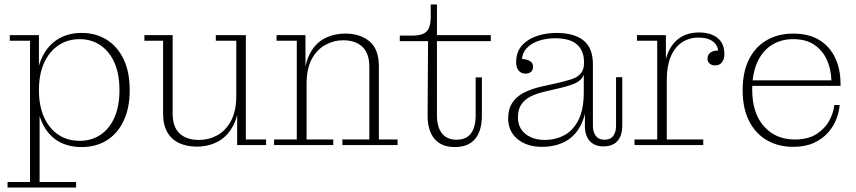

<svg xmlns="http://www.w3.org/2000/svg" viewBox="-20 -652 3849 863"><path d="M347 9Q281 9 235 -21.5Q189 -52 165.5 -109.5Q142 -167 142 -247L141 -248Q141 -328 165 -385Q189 -442 235.5 -473Q282 -504 347 -504Q411 -504 459.5 -473.5Q508 -443 535.5 -386Q563 -329 563 -247Q563 -166 535.5 -108.5Q508 -51 459.5 -21Q411 9 347 9ZM338 -19Q391 -19 431.5 -46Q472 -73 494.5 -124Q517 -175 517 -247Q517 -319 494.5 -370Q472 -421 431.5 -448.5Q391 -476 338 -476Q284 -476 243 -448.5Q202 -421 178.5 -370Q155 -319 155 -247Q155 -175 178.5 -124Q202 -73 243 -46Q284 -19 338 -19ZM14 191V166H115V-469H24V-494H155V-323L149 -248L158 -162V166H322V191Z M864 7Q820 7 786 -8.5Q752 -24 732.5 -57Q713 -90 713 -142V-469H629V-494H756V-142Q756 -81 787.5 -52Q819 -23 874 -23Q918 -23 956 -43.5Q994 -64 1018 -108Q1042 -152 1042 -220H1055Q1055 -140 1029.5 -90Q1004 -40 961 -16.5Q918 7 864 7ZM1046 0V-171H1042V-469H950V-494H1085V-25H1176V0Z M1519 0V-25H1640V-352Q1640 -413 1608.5 -442Q1577 -471 1523 -471Q1480 -471 1442 -450Q1404 -429 1381 -386Q1358 -343 1358 -274H1346Q1346 -355 1370 -405Q1394 -455 1436.5 -478Q1479 -501 1533 -501Q1599 -501 1641 -466Q1683 -431 1683 -353V-25H1767V0ZM1212 0V-25H1314V-469H1223V-494H1353V-339L1358 -340V-25H1478V0Z M2024 9Q1964 9 1932.5 -28.5Q1901 -66 1902 -138L1904 -467H1777V-492H1832Q1864 -492 1882 -500Q1900 -508 1908 -526.5Q1916 -545 1916 -576V-632H1944V-134Q1944 -81 1966.5 -52.5Q1989 -24 2032 -24Q2076 -24 2097 -52.5Q2118 -81 2118 -134V-304H2146V-133Q2146 -64 2115.5 -27.5Q2085 9 2024 9ZM1944 -467V-494H2186V-467Z M2342 -321Q2323 -321 2311.5 -334.5Q2300 -348 2300 -372Q2300 -418 2325.5 -447Q2351 -476 2392.5 -490Q2434 -504 2481 -504Q2561 -504 2603 -470Q2645 -436 2645 -364L2605 -373Q2605 -424 2573.5 -452Q2542 -480 2475 -480Q2437 -480 2402.5 -469Q2368 -458 2347 -435Q2326 -412 2325 -373L2322 -387Q2345 -387 2360.5 -378.5Q2376 -370 2376 -352Q2376 -338 2367 -329.5Q2358 -321 2342 -321ZM2692 6Q2653 6 2631 -18Q2609 -42 2609 -86V-172H2604V-316H2600L2605 -344V-373L2645 -364V-85Q2645 -59 2658 -41.5Q2671 -24 2697 -24Q2724 -24 2736.5 -41.5Q2749 -59 2749 -85V-305H2777V-86Q2777 -43 2755.5 -18.5Q2734 6 2692 6ZM2416 8Q2348 8 2306 -27Q2264 -62 2264 -120Q2264 -162 2283 -190.5Q2302 -219 2336 -236Q2370 -253 2414 -263L2491 -280Q2525 -288 2550.5 -296.5Q2576 -305 2590.5 -322Q2605 -339 2605 -370L2609 -316H2604Q2595 -293 2571 -280.5Q2547 -268 2496 -256L2432 -241Q2392 -232 2364.5 -218Q2337 -204 2322.5 -181.5Q2308 -159 2308 -125Q2308 -77 2342 -50Q2376 -23 2429 -23Q2476 -23 2516 -44Q2556 -65 2580 -112.5Q2604 -160 2604 -238L2618 -236Q2619 -149 2593.5 -95.5Q2568 -42 2522.5 -17Q2477 8 2416 8Z M2832 0V-25H2934V-469H2843V-494H2973V-328L2977 -329V-25H3141V0ZM2962 -292Q2962 -362 2980.5 -409.5Q2999 -457 3035 -481.5Q3071 -506 3122 -506Q3174 -506 3205 -481.5Q3236 -457 3236 -408Q3236 -387 3225.5 -372.5Q3215 -358 3195 -358Q3179 -358 3169.5 -366.5Q3160 -375 3160 -388Q3160 -407 3174.5 -416.5Q3189 -426 3214 -425L3209 -409Q3210 -445 3186.5 -464Q3163 -483 3120 -483Q3077 -483 3044.5 -461Q3012 -439 2994.5 -396.5Q2977 -354 2977 -292Z M3545 8Q3478 8 3426.5 -22Q3375 -52 3346.5 -109Q3318 -166 3318 -247Q3318 -328 3346.5 -385Q3375 -442 3426.5 -471.5Q3478 -501 3545 -501V-476Q3490 -476 3448.5 -449.5Q3407 -423 3384 -372.5Q3361 -322 3361 -249Q3361 -144 3413.5 -84.5Q3466 -25 3552 -25Q3613 -25 3651 -50Q3689 -75 3708 -111Q3727 -147 3730 -180H3754Q3752 -149 3739 -116Q3726 -83 3701 -55Q3676 -27 3637.5 -9.5Q3599 8 3545 8ZM3344 -266V-291H3717L3758 -275V-266ZM3717 -291Q3715 -344 3695.5 -385.5Q3676 -427 3639 -451.5Q3602 -476 3545 -476V-501Q3615 -501 3662 -472.5Q3709 -444 3733.5 -393Q3758 -342 3758 -275Z"/></svg>

Font: Montagu Slab 144pt ExtraLight
Style: Regular
Weight: 250
Version: Version 1.000